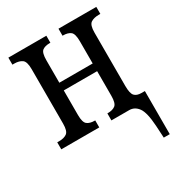

<svg xmlns="http://www.w3.org/2000/svg" viewBox="-177 -650 899 972"><g transform="rotate(-30 273.0 -164.0)"><path d="M492 137Q487 57 466.5 28.5Q446 0 414 0H310V-41H313Q341 -41 356.5 -53Q372 -65 372 -108V-252H177V-108Q177 -65 192.5 -53Q208 -41 235 -41H239V0H17V-41H28Q57 -41 73.5 -53Q90 -65 90 -108V-427Q90 -471 73 -483Q56 -495 28 -495H17V-536H239V-495H235Q207 -495 192 -483.5Q177 -472 177 -428V-297H372V-427Q372 -471 356.5 -483Q341 -495 313 -495H310V-536H531V-495H522Q493 -495 475.5 -483.5Q458 -472 458 -428V-116Q458 -72 471 -58Q484 -44 511 -44H531V208H496Z"/></g></svg>

Font: Noto Serif ExtraCondensed
Style: Regular
Weight: 400
Width: 2
Designer: Monotype Design Team
Foundry: Monotype Imaging Inc.
Version: Version 2.015